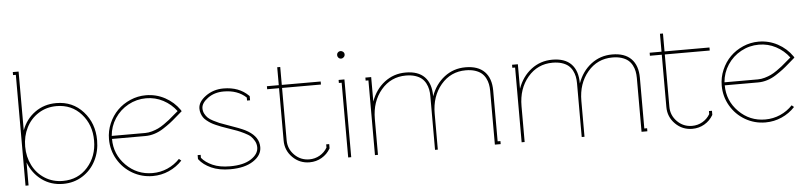

<svg xmlns="http://www.w3.org/2000/svg" viewBox="-43 -905 4810 1141"><g transform="rotate(-5 2362.5 -335.0)"><path d="M294.9 -8.8Q385.3 -8.8 442.6 -73.2Q500 -137.7 500 -231.9Q500 -326.2 442.6 -390.6Q385.3 -455.1 294.9 -455.1Q234.9 -455.1 187.5 -425Q140.1 -395 114.5 -344.2Q88.9 -293.5 88.9 -231.9Q88.9 -170.4 114.5 -119.6Q140.1 -68.8 187.5 -38.8Q234.9 -8.8 294.9 -8.8ZM70.8 -661.1H54.2V-679.2H88.9V-328.1Q113.3 -394.5 168 -433.8Q222.7 -473.1 294.9 -473.1Q392.6 -473.1 455.3 -403.3Q518.1 -333.5 518.1 -231.9Q518.1 -165.5 490.2 -110.8Q462.4 -56.2 411.1 -23.7Q359.9 8.8 294.9 8.8Q222.7 8.8 168.2 -31Q113.8 -70.8 88.9 -137.2V0H70.8Z M588.9 -231.9Q588.9 -280.8 608.2 -325.4Q627.4 -370.1 659.7 -402.3Q691.9 -434.6 736.6 -453.9Q781.2 -473.1 829.6 -473.1Q890.6 -473.1 943.4 -444.6Q996.1 -416 1029.8 -367.2L1033.7 -359.9L1027.8 -355Q1021 -349.6 997.8 -329.1Q974.6 -308.6 957.3 -295.4Q939.9 -282.2 914.3 -265.6Q888.7 -249 861.3 -240.5Q834 -231.9 806.6 -231.9H606.9Q606.9 -139.6 672.1 -74.2Q737.3 -8.8 829.6 -8.8Q877 -8.8 919.2 -27.3Q961.4 -45.9 992.7 -79.1L1005.9 -67.9Q972.2 -31.7 926.5 -11.5Q880.9 8.8 829.6 8.8Q764.2 8.8 708.7 -23.4Q653.3 -55.7 621.1 -111.1Q588.9 -166.5 588.9 -231.9ZM606.9 -250H806.6Q826.7 -250 847.7 -256.1Q868.7 -262.2 884.8 -269.8Q900.9 -277.3 921.6 -291.7Q942.4 -306.2 953.4 -315.2Q964.4 -324.2 983.9 -341.1Q1003.4 -357.9 1009.8 -362.8Q978 -405.3 930.9 -430.2Q883.8 -455.1 829.6 -455.1Q772.5 -455.1 722.9 -428Q673.3 -400.9 642.3 -353.8Q611.3 -306.6 606.9 -250Z M1292.5 -473.1Q1385.3 -473.1 1441.4 -417L1444.3 -414.1V-389.2H1426.3V-407.2Q1375.5 -455.1 1292.5 -455.1Q1236.8 -455.1 1197.5 -426.3Q1158.2 -397.5 1158.2 -366.2Q1158.2 -348.6 1166 -333.7Q1173.8 -318.8 1184.6 -308.6Q1195.3 -298.3 1215.1 -288.1Q1234.9 -277.8 1250.7 -271.2Q1266.6 -264.6 1292.5 -255.9Q1373 -228 1399.9 -214.4Q1472.2 -177.7 1479.5 -121.6Q1480.5 -114.3 1480.5 -106.9Q1480.5 -58.1 1429.4 -24.7Q1378.4 8.8 1292.5 8.8Q1225.1 8.8 1178.5 -12.5Q1131.8 -33.7 1107.4 -65.9L1105.5 -68.8V-91.8H1123.5V-74.2Q1146 -46.4 1188 -27.6Q1230 -8.8 1292.5 -8.8Q1373 -8.8 1417.7 -38.1Q1462.4 -67.4 1462.4 -106.9Q1462.4 -127.9 1452.4 -145.5Q1442.4 -163.1 1430.7 -174.1Q1418.9 -185.1 1392.8 -197.8Q1366.7 -210.4 1352.1 -215.8Q1337.4 -221.2 1303.7 -232.9Q1296.4 -235.4 1292.5 -236.8Q1272.5 -243.7 1259 -248.8Q1245.6 -253.9 1228.3 -261.5Q1210.9 -269 1199.5 -276.1Q1188 -283.2 1175.8 -293Q1163.6 -302.7 1156.5 -313.2Q1149.4 -323.7 1144.8 -337.4Q1140.1 -351.1 1140.1 -366.2Q1140.1 -406.2 1186.3 -439.7Q1232.4 -473.1 1292.5 -473.1Z M1640.1 -133.8Q1640.1 -82 1676.8 -45.4Q1713.4 -8.8 1765.1 -8.8Q1798.8 -8.8 1827.1 -25.1Q1855.5 -41.5 1872.1 -69.8V-88.9H1890.1V-64L1889.2 -62Q1870.1 -29.3 1837.4 -10.3Q1804.7 8.8 1765.1 8.8Q1705.6 8.8 1663.8 -33Q1622.1 -74.7 1622.1 -133.8V-445.8H1551.3V-463.9H1622.1V-570.8H1640.1V-463.9H1872.1V-445.8H1640.1Z M1995.6 -445.8H1979V-463.9H2013.7V0H1995.6ZM1989.3 -595.7Q1982.9 -602.5 1982.9 -611.8Q1982.9 -621.1 1989.3 -627.4Q1995.6 -633.8 2004.9 -633.8Q2014.2 -633.8 2021 -627.4Q2027.8 -621.1 2027.8 -611.8Q2027.8 -602.5 2021 -595.7Q2014.2 -588.9 2004.9 -588.9Q1995.6 -588.9 1989.3 -595.7Z M2379.4 -473.1Q2454.1 -473.1 2492.2 -433.6Q2530.3 -394 2530.3 -320.8V-317.9Q2555.7 -389.2 2610.4 -431.2Q2665 -473.1 2736.3 -473.1Q2811 -473.1 2849.9 -433.6Q2888.7 -394 2888.7 -320.8V-18.1H2905.3V0H2870.6V-320.8Q2870.6 -342.3 2866.9 -360.8Q2863.3 -379.4 2854 -397.2Q2844.7 -415 2829.8 -427.5Q2814.9 -439.9 2791.3 -447.5Q2767.6 -455.1 2736.3 -455.1Q2646.5 -455.1 2588.4 -386.5Q2530.3 -317.9 2530.3 -213.9V0H2513.7V-320.8Q2513.7 -342.3 2510 -360.8Q2506.3 -379.4 2497.1 -397.2Q2487.8 -415 2472.9 -427.5Q2458 -439.9 2434.3 -447.5Q2410.6 -455.1 2379.4 -455.1Q2289.6 -455.1 2231.4 -386.5Q2173.3 -317.9 2173.3 -213.9V0H2155.3V-445.8H2138.7V-463.9H2173.3V-317.9Q2198.7 -389.2 2253.4 -431.2Q2308.1 -473.1 2379.4 -473.1Z M3254.4 -473.1Q3329.1 -473.1 3367.2 -433.6Q3405.3 -394 3405.3 -320.8V-317.9Q3430.7 -389.2 3485.4 -431.2Q3540 -473.1 3611.3 -473.1Q3686 -473.1 3724.9 -433.6Q3763.7 -394 3763.7 -320.8V-18.1H3780.3V0H3745.6V-320.8Q3745.6 -342.3 3741.9 -360.8Q3738.3 -379.4 3729 -397.2Q3719.7 -415 3704.8 -427.5Q3689.9 -439.9 3666.3 -447.5Q3642.6 -455.1 3611.3 -455.1Q3521.5 -455.1 3463.4 -386.5Q3405.3 -317.9 3405.3 -213.9V0H3388.7V-320.8Q3388.7 -342.3 3385 -360.8Q3381.3 -379.4 3372.1 -397.2Q3362.8 -415 3347.9 -427.5Q3333 -439.9 3309.3 -447.5Q3285.6 -455.1 3254.4 -455.1Q3164.6 -455.1 3106.4 -386.5Q3048.3 -317.9 3048.3 -213.9V0H3030.3V-445.8H3013.7V-463.9H3048.3V-317.9Q3073.7 -389.2 3128.4 -431.2Q3183.1 -473.1 3254.4 -473.1Z M3923.3 -133.8Q3923.3 -82 3960 -45.4Q3996.6 -8.8 4048.3 -8.8Q4082 -8.8 4110.4 -25.1Q4138.7 -41.5 4155.3 -69.8V-87.9H4173.3V-64L4172.4 -62Q4153.3 -29.3 4120.6 -10.3Q4087.9 8.8 4048.3 8.8Q3988.8 8.8 3947 -33Q3905.3 -74.7 3905.3 -133.8V-445.8H3834.5V-463.9H3905.3V-570.8H3923.3V-463.9H4191.4V-445.8H3923.3Z M4244.1 -231.9Q4244.1 -280.8 4263.4 -325.4Q4282.7 -370.1 4314.9 -402.3Q4347.2 -434.6 4391.8 -453.9Q4436.5 -473.1 4484.9 -473.1Q4545.9 -473.1 4598.6 -444.6Q4651.4 -416 4685.1 -367.2L4689 -359.9L4683.1 -355Q4676.3 -349.6 4653.1 -329.1Q4629.9 -308.6 4612.5 -295.4Q4595.2 -282.2 4569.6 -265.6Q4543.9 -249 4516.6 -240.5Q4489.3 -231.9 4461.9 -231.9H4262.2Q4262.2 -139.6 4327.4 -74.2Q4392.6 -8.8 4484.9 -8.8Q4532.2 -8.8 4574.5 -27.3Q4616.7 -45.9 4647.9 -79.1L4661.1 -67.9Q4627.4 -31.7 4581.8 -11.5Q4536.1 8.8 4484.9 8.8Q4419.4 8.8 4364 -23.4Q4308.6 -55.7 4276.4 -111.1Q4244.1 -166.5 4244.1 -231.9ZM4262.2 -250H4461.9Q4481.9 -250 4502.9 -256.1Q4523.9 -262.2 4540 -269.8Q4556.2 -277.3 4576.9 -291.7Q4597.7 -306.2 4608.6 -315.2Q4619.6 -324.2 4639.2 -341.1Q4658.7 -357.9 4665 -362.8Q4633.3 -405.3 4586.2 -430.2Q4539.1 -455.1 4484.9 -455.1Q4427.7 -455.1 4378.2 -428Q4328.6 -400.9 4297.6 -353.8Q4266.6 -306.6 4262.2 -250Z"/></g></svg>

Font: Rawengulk
Style: Light
Weight: 300
Version: Version 0.92